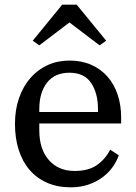

<svg xmlns="http://www.w3.org/2000/svg" viewBox="-20 -789 580 821"><path d="M282 12Q226 12 181.5 -7.5Q137 -27 106.5 -62.5Q76 -98 60 -148Q44 -198 44 -259Q44 -320 61.5 -370Q79 -420 110 -455.5Q141 -491 183.5 -510.5Q226 -530 277 -530Q329 -530 370 -512Q411 -494 439.5 -461.5Q468 -429 483 -384.5Q498 -340 498 -286V-261H148V-232Q148 -151 189 -104.5Q230 -58 299 -58Q359 -58 395 -83.5Q431 -109 451 -149L488 -125Q479 -99 461.5 -74.5Q444 -50 418.5 -31Q393 -12 359 0Q325 12 282 12ZM148 -310H399V-321Q399 -391 369.5 -434.5Q340 -478 277 -478Q214 -478 181 -435.5Q148 -393 148 -322ZM120 -615 246 -769H308L434 -615L406 -595L277 -693L148 -595Z"/></svg>

Font: IBM Plex Serif Text
Style: Regular
Weight: 450
Designer: Mike Abbink, Paul van der Laan, Pieter van Rosmalen
Foundry: Bold Monday
Version: Version 3.001